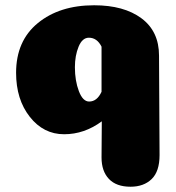

<svg xmlns="http://www.w3.org/2000/svg" viewBox="-20 -503 666 728"><path d="M366 -43Q300 6 223 6Q145 6 93 -60Q41 -126 41 -227Q41 -348 123.5 -415.5Q206 -483 337 -483Q450 -483 516.5 -433.5Q583 -384 583 -292L585 85Q585 147 555 176Q525 205 475 205Q421 205 393 175.5Q365 146 365 94ZM365 -326Q348 -360 317 -360Q292 -360 278 -326Q264 -292 264 -248Q264 -197 279 -157.5Q294 -118 318 -118Q348 -118 365 -155Z"/></svg>

Font: Coiny 2.0
Style: Regular
Weight: 400
Version: Version 1.001 July 11, 2018